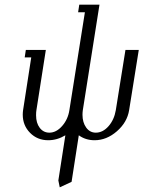

<svg xmlns="http://www.w3.org/2000/svg" viewBox="-20 -596 610 816"><path d="M76.7 -108.9Q76.7 -118.2 78.1 -127.9L112.8 -352.1H85L89.8 -383.8H174.8L134.8 -127.9Q133.3 -120.1 133.3 -106Q133.3 -73.2 148.9 -52.7Q164.6 -32.2 189.9 -32.2Q219.2 -32.2 244.1 -60.5Q269 -88.9 274.9 -127.9L340.8 -543.9H312L316.9 -576.2H402.8L332 -127.9Q330.6 -117.7 330.6 -108.4Q330.6 -75.7 346.2 -54Q361.8 -32.2 387.2 -32.2Q417 -32.2 441.2 -59.6Q465.3 -86.9 472.2 -127.9L513.2 -383.8H569.8L528.8 -127.9Q520.5 -76.2 476.8 -38.1Q433.1 0 381.8 0Q343.8 0 314.9 -21L284.2 176.8L233.9 200.2L228 170.9L257.8 -21Q222.7 0 185.1 0Q138.7 0 107.7 -31.5Q76.7 -63 76.7 -108.9Z"/></svg>

Font: Gawaa
Style: Italic
Weight: 400
Designer: T. Christopher White
Version: Version 1.0